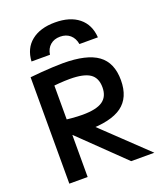

<svg xmlns="http://www.w3.org/2000/svg" viewBox="-176 -1117 1046 1231"><g transform="rotate(-20 346.5 -501.5)"><path d="M347 -1003Q449 -1003 508.5 -955Q568 -907 574 -819H448Q441 -860 414.5 -883Q388 -906 347 -906Q306 -906 279.5 -883Q253 -860 247 -819H121Q126 -907 186 -955Q246 -1003 347 -1003ZM81 -726Q117 -730 157 -733Q197 -736 236 -738Q275 -740 306 -740Q468 -740 543.5 -685Q619 -630 619 -511Q619 -392 543.5 -337Q468 -282 306 -282Q268 -282 220.5 -285Q173 -288 129 -292L147 -399Q199 -393 239.5 -389.5Q280 -386 312 -386Q407 -386 449.5 -415.5Q492 -445 492 -508Q492 -573 449.5 -601.5Q407 -630 312 -630Q280 -630 239.5 -627Q199 -624 147 -617L206 -683V0H81ZM503 0 150 -342H302L661 0Z"/></g></svg>

Font: M PLUS 2 SemiBold
Style: Regular
Weight: 600
Designer: Coji Morishita
Foundry: UNDERFOREST DESIGN
Version: Version 1.001